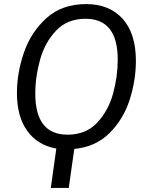

<svg xmlns="http://www.w3.org/2000/svg" viewBox="-20 -720 727 941"><path d="M344 10 317 201H229L256 8Q165 -8 114 -78Q63 -148 63 -264Q63 -363 97.5 -463Q132 -563 208 -631.5Q284 -700 402 -700Q516 -700 581 -628Q646 -556 646 -422Q646 -326 615.5 -231Q585 -136 517 -68Q449 0 344 10ZM557 -428Q557 -628 399 -628Q310 -628 255 -570Q200 -512 176.5 -428Q153 -344 153 -261Q153 -60 311 -60Q401 -60 456 -118.5Q511 -177 534 -261Q557 -345 557 -428Z"/></svg>

Font: Fira Sans Book
Style: Italic
Weight: 350
Italic angle: -8°
Designer: bBox Type GmbH & Carrois Corporate GbR & Edenspiekermann AG
Foundry: bBox Type GmbH & Carrois Corporate GbR & Edenspiekermann AG
Version: Version 4.301